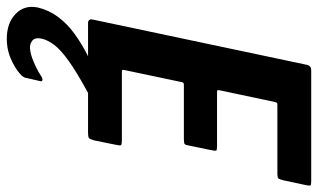

<svg xmlns="http://www.w3.org/2000/svg" viewBox="-230 -504 958 579"><g transform="rotate(90 249.5 -214.0)"><path d="M28 0Q23 0 20 -3.5Q17 -7 18 -12L155 -660Q158 -673 171 -673H505Q517 -673 518.5 -671Q520 -669 518 -658L503 -588Q500 -576 497 -573.5Q494 -571 483 -571H277Q271 -571 270 -570Q269 -569 267 -563L232 -398Q231 -392 231.5 -390.5Q232 -389 238 -389H400Q412 -389 413.5 -386.5Q415 -384 412 -370L399 -307Q397 -294 394 -291.5Q391 -289 379 -289H217Q212 -289 210 -288Q208 -287 207 -282L171 -111Q170 -105 170.5 -103.5Q171 -102 177 -102H381Q396 -102 397.5 -99Q399 -96 396 -83L383 -19Q379 -5 375.5 -2.5Q372 0 359 0ZM77 245Q29 245 1.5 218.5Q-26 192 -18 152Q-10 118 10.5 90.5Q31 63 60.5 41.5Q90 20 125 2Q137 -4 149.5 -8Q162 -12 176 -12H239Q246 -12 246 -8Q246 -4 238 1Q177 34 143 58.5Q109 83 94.5 102.5Q80 122 76 140Q72 160 82 168Q92 176 106 175Q122 174 146 164Q170 154 188 142Q195 137 200.5 137.5Q206 138 204 145L195 184Q194 193 187.5 200Q181 207 171 214Q149 229 126 237Q103 245 77 245Z"/></g></svg>

Font: Glory Thin
Style: Bold Italic
Weight: 700
Italic angle: -12°
Version: Version 1.011